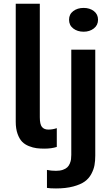

<svg xmlns="http://www.w3.org/2000/svg" viewBox="-20 -802 605 1048"><path d="M222.2 9.3Q198.2 9.3 179.2 6.8Q160.2 4.4 137.9 -4.4Q115.7 -13.2 100.8 -28.3Q85.9 -43.5 75.9 -71.3Q65.9 -99.1 65.9 -137.2V-781.7H197.3V-162.1Q197.3 -123.5 209 -109.1Q220.7 -94.7 243.7 -94.7Q267.6 -94.7 290 -102.5V0Q261.2 9.3 222.2 9.3ZM436.5 -628.9Q402.8 -628.9 379.9 -646.5Q356.9 -664.1 356.9 -694.3Q356.9 -724.1 379.9 -741.5Q402.8 -758.8 436.5 -758.8Q469.7 -758.8 492.4 -741.5Q515.1 -724.1 515.1 -694.3Q515.1 -664.6 492.2 -646.7Q469.2 -628.9 436.5 -628.9ZM285.6 226.6Q252.9 226.6 236.3 223.6V125.5Q258.8 130.4 285.6 130.4Q307.1 130.4 322.8 125Q338.4 119.6 347.2 111.3Q356 103 361.1 90.6Q366.2 78.1 367.7 67.4Q369.1 56.6 369.1 43V-530.8H500V46.9Q500 76.2 495.8 99.4Q491.7 122.6 478.5 147.5Q465.3 172.4 442.6 188.7Q419.9 205.1 379.9 215.8Q339.8 226.6 285.6 226.6Z"/></svg>

Font: Epilogue SemiBold
Style: Regular
Weight: 600
Designer: Tyler Finck
Foundry: Etcetera Type Co
Version: Version 2.112